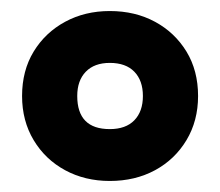

<svg xmlns="http://www.w3.org/2000/svg" viewBox="-20 -744 399 348"><path d="M179 -416Q134 -416 98 -435.5Q62 -455 41 -490Q20 -525 20 -570Q20 -616 41 -650.5Q62 -685 98 -704.5Q134 -724 179 -724Q225 -724 261 -704.5Q297 -685 318 -650.5Q339 -616 339 -570Q339 -525 318 -490Q297 -455 261 -435.5Q225 -416 179 -416ZM179 -510Q208 -510 223.5 -526Q239 -542 239 -570Q239 -598 223.5 -614Q208 -630 179 -630Q151 -630 135.5 -614Q120 -598 120 -570Q120 -510 179 -510Z"/></svg>

Font: Noto Sans Kannada ExtraCondensed Black
Style: Regular
Weight: 900
Width: 2
Designer: Jelle Bosma - Monotype Design Team
Foundry: Monotype Imaging Inc.
Version: Version 2.005; ttfautohint (v1.8.4.7-5d5b)